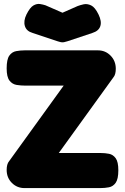

<svg xmlns="http://www.w3.org/2000/svg" viewBox="-20 -949 638 980"><path d="M105 11Q67 11 40.5 -15.5Q14 -42 14 -82Q14 -96 17 -107.5Q20 -119 27 -127L305 -512H109Q87 -512 65 -515.5Q43 -519 28.5 -537.5Q14 -556 14 -600Q14 -646 27.5 -665Q41 -684 62.5 -688Q84 -692 106 -692H480Q518 -692 544.5 -665Q571 -638 571 -598Q571 -584 568 -572.5Q565 -561 558 -553L280 -168H494Q516 -168 536.5 -164Q557 -160 570.5 -141.5Q584 -123 584 -80Q584 -35 570.5 -16Q557 3 536 7Q515 11 492 11ZM299 -884 376 -918Q389 -923 407 -927Q425 -931 445 -921.5Q465 -912 483 -875Q500 -840 492 -815.5Q484 -791 452 -781L323 -738Q320 -738 313.5 -735.5Q307 -733 299 -733Q291 -733 284 -735.5Q277 -738 275 -738L146 -781Q115 -790 107 -816Q99 -842 115 -875Q133 -911 150.5 -921Q168 -931 184 -928.5Q200 -926 212 -922Z"/></svg>

Font: Fredoka Light
Style: Regular
Weight: 300
Designer: Ben Nathan
Foundry: Milena B. Brandão, Ben Nathan
Version: Version 2.001